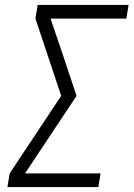

<svg xmlns="http://www.w3.org/2000/svg" viewBox="-20 -755 540 775"><path d="M10 0 19 -55 227 -368 123 -680 132 -735H499L490 -680H184L237 -524L289 -368L81 -55H386L377 0Z"/></svg>

Font: Iosevka Curly Light Oblique
Style: Regular
Weight: 300
Italic angle: -9°
Monospace: yes
Designer: Belleve Invis
Foundry: Belleve Invis
Version: Version 11.1.0; ttfautohint (v1.8.3)